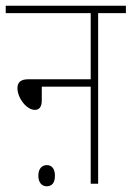

<svg xmlns="http://www.w3.org/2000/svg" viewBox="-20 -642 460 671"><path d="M0 -622V-596H297V-365H79C51 -365 41 -353 41 -334C41 -299 73 -258 102 -258C116 -258 126 -267 126 -291V-339H297V0H323V-596H420V-622ZM114 -28C114 -2 128 9 143 9C160 9 172 -1 172 -28C172 -52 161 -65 144 -65C127 -65 114 -53 114 -28Z"/></svg>

Font: Noto Sans Condensed Thin
Style: Regular
Weight: 100
Width: 3
Designer: Monotype Design Team
Foundry: Monotype Imaging Inc.
Version: Version 2.013